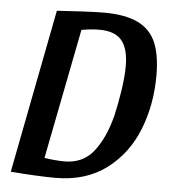

<svg xmlns="http://www.w3.org/2000/svg" viewBox="-50 -715 698 771"><g transform="rotate(5 299.0 -330.0)"><path d="M338 -669Q425 -669 476 -644Q527 -619 548.5 -568Q570 -517 570 -436Q570 -318 530 -217Q490 -116 407 -53.5Q324 9 201 9Q167 9 118 6.5Q69 4 21 0L149 -660Q193 -663 249.5 -666Q306 -669 338 -669ZM232 -60Q306 -60 349 -114Q392 -168 416 -261Q427 -308 435.5 -364.5Q444 -421 444 -463Q444 -532 416.5 -565.5Q389 -599 326 -599Q294 -599 254 -592L151 -67Q168 -64 191.5 -62Q215 -60 232 -60Z"/></g></svg>

Font: Sansita
Style: Italic
Weight: 400
Italic angle: -11°
Designer: Pablo Cosgaya
Foundry: Omnibus-Type
Version: Version 1.006